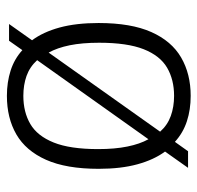

<svg xmlns="http://www.w3.org/2000/svg" viewBox="-28 -562 599 584"><g transform="rotate(-90 272.0 -270.5)"><path d="M441 -473Q466 -439.5 479.8 -389.2Q493.5 -339 493.5 -270.5Q493.5 -172 466 -110.2Q438.5 -48.5 388.5 -19.5Q338.5 9.5 272 9.5Q230 9.5 194.8 -2Q159.5 -13.5 132 -38.5L103.5 1.5H53L102.5 -68.5Q77.5 -102.5 63.8 -152.5Q50 -202.5 50 -270.5Q50 -369 77.5 -430.5Q105 -492 154.8 -520.8Q204.5 -549.5 272 -549.5Q313.5 -549.5 348.8 -538.2Q384 -527 411 -502.5L439.5 -543H490.5ZM272 -499.5Q222.5 -499.5 186.2 -478.2Q150 -457 130 -407.2Q110 -357.5 110 -272Q110 -221 117.8 -183Q125.5 -145 140 -119L380.5 -457.5Q360 -480 332.5 -489.8Q305 -499.5 272 -499.5ZM272 -41Q321 -41 357.5 -62.2Q394 -83.5 413.8 -133.5Q433.5 -183.5 433.5 -269Q433.5 -320.5 425.8 -358.5Q418 -396.5 403.5 -422.5L163 -83.5Q183 -61 210.8 -51Q238.5 -41 272 -41Z"/></g></svg>

Font: Encode Sans Condensed Thin Light
Style: Regular
Weight: 300
Version: Version 3.002